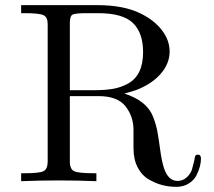

<svg xmlns="http://www.w3.org/2000/svg" viewBox="-20 -703 831 745"><path d="M62 0V-30.8H75.2Q131.3 -30.8 147.7 -38.3Q164.1 -45.9 165 -73.2V-609.9Q165 -636.7 148.4 -644.3Q131.8 -651.9 75.2 -651.9H62V-683.1H356.9Q460 -683.1 524.9 -650.9Q578.1 -625 608.2 -585.9Q638.2 -546.9 638.2 -502.9Q638.2 -456.1 603 -416Q567.9 -376 506.8 -353Q499 -350.1 462.9 -339.8Q506.8 -325.7 534.4 -303.2Q562 -280.8 574 -250Q585.9 -219.2 591.1 -190.7Q596.2 -162.1 601.6 -121.6Q606.9 -81.1 615.2 -54.2Q631.3 -1 668.9 -1Q689.9 -1 705.1 -15.4Q720.2 -29.8 725.1 -46.4Q730 -63 733.9 -80.1L736.8 -96.2Q739.7 -103 748 -103Q759.8 -103 759.8 -87.4Q759.8 -74.2 755.9 -58.1Q752 -42 742.4 -22.9Q732.9 -3.9 712.4 9Q691.9 22 664.1 22Q635.3 22 608.6 14.9Q582 7.8 555.9 -7.6Q529.8 -22.9 513.9 -54Q498 -85 498 -127.9V-199.2Q498 -251 467 -290.5Q436 -330.1 361.8 -330.1H251V-76.2Q251 -46.4 268.1 -38.6Q285.2 -30.8 344.2 -30.8H354V0Q279.8 -2.9 208 -2.9Q136.2 -2.9 62 0ZM251 -353H344.2Q388.2 -353 419.2 -358.4Q450.2 -363.8 478 -379.4Q505.9 -395 520.5 -425Q535.2 -455.1 535.2 -501Q535.2 -575.2 496.1 -613.5Q457 -651.9 360.8 -651.9H316.9Q272.9 -651.9 262 -646.5Q251 -641.1 251 -613.8Z"/></svg>

Font: CMU Serif Upright Italic
Style: UprightItalic
Weight: 500
Version: Version 0.7.0